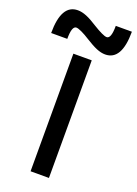

<svg xmlns="http://www.w3.org/2000/svg" viewBox="-248 -1048 799 1120"><g transform="rotate(20 151.0 -488.5)"><path d="M94 0V-730H208V0ZM269 -789Q244 -789 215 -801Q186 -813 145 -839Q117 -857 93.5 -868Q70 -879 59 -879Q45 -879 38 -859.5Q31 -840 31 -799H-69Q-69 -977 33 -977Q58 -977 87.5 -965Q117 -953 157 -927Q186 -909 209 -898Q232 -887 243 -887Q257 -887 264 -907Q271 -927 271 -967H371Q371 -789 269 -789Z"/></g></svg>

Font: M PLUS 1 Medium
Style: Regular
Weight: 500
Designer: Coji Morishita
Foundry: UNDERFOREST DESIGN
Version: Version 1.001